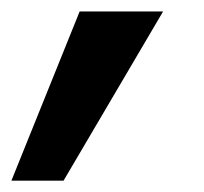

<svg xmlns="http://www.w3.org/2000/svg" viewBox="-85 -174 360 338"><path d="M-64.9 144 55.2 -153.8H202.1L26.9 144Z"/></svg>

Font: SVN-Poppins SemiBold
Style: Italic
Weight: 600
Italic angle: -10°
Designer: Ninad Kale (Devanagari), Jonny Pinhorn (Latin)
Foundry: Indian Type Foundry
Version: Version 3.002 2017